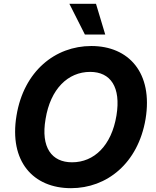

<svg xmlns="http://www.w3.org/2000/svg" viewBox="-20 -979 822 1009"><path d="M745 -353.7C784.8 -595.9 657 -737.2 459.9 -737.2C270.2 -737.2 105.1 -605.1 66.8 -371.8C26.6 -130.3 154.8 9.9 353 9.9C541.5 9.9 705.6 -120.4 745 -353.7ZM219.5 -353.7C245 -511.4 337 -601.2 453.8 -601.2C561.1 -601.2 616.5 -521.3 592 -371.8C566.1 -214.1 474.8 -126.1 358.7 -126.1C252.1 -126.1 193.5 -203.5 219.5 -353.7ZM344.5 -959.2 426.1 -797.6H533L484.4 -959.2Z"/></svg>

Font: Margiela Sans
Style: Bold Italic
Weight: 700
Italic angle: -9.39999°
Designer: Stefan Endress, Andreas Faust
Version: Version 1.100;FEAKit 1.0